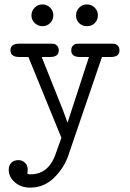

<svg xmlns="http://www.w3.org/2000/svg" viewBox="-20 -631 594 879"><path d="M20 146Q20 126 32 114Q43.9 102.1 64 102.1Q82 102.1 94.5 114Q106.9 126 106.9 146Q106.9 150.9 106 156Q105 161.1 105 162.1Q105 167 120.1 167Q207 167 238.8 62Q258.8 4.9 261.2 0L109.9 -370.1H68.8Q27.8 -370.1 27.8 -400.9Q27.8 -430.7 68.8 -431.2H209Q221.2 -431.2 227.5 -430.2Q233.9 -429.2 241.5 -421.6Q249 -414.1 249 -399.9Q249 -370.1 209 -370.1H170.9L266.1 -131.8Q282.2 -89.8 289.1 -68.8L387.2 -370.1H346.2Q306.2 -370.1 306.2 -399.9Q306.2 -414.1 313.5 -421.6Q320.8 -429.2 327.4 -430.2Q334 -431.2 346.2 -431.2H486.8Q499 -431.2 505.6 -430.2Q512.2 -429.2 519.5 -421.6Q526.9 -414.1 526.9 -399.9Q526.9 -370.1 486.8 -370.1H446.8L292 83Q272.9 138.2 227.1 183.1Q181.2 228 118.2 228Q76.2 228 48.1 203.6Q20 179.2 20 146ZM174.3 -610.8Q194.3 -610.8 209.2 -596.4Q224.1 -582 224.1 -561Q224.1 -540 209.7 -525.6Q195.3 -511.2 174.3 -511.2Q154.3 -511.2 139.2 -525.1Q124 -539.1 124 -560.1Q124 -581.1 138.7 -595.9Q153.3 -610.8 174.3 -610.8ZM328.1 -560.1Q328.1 -581.1 342.5 -595.9Q356.9 -610.8 377.9 -610.8Q397.9 -610.8 413.1 -596.4Q428.2 -582 428.2 -561Q428.2 -540 414.3 -525.6Q400.4 -511.2 378.2 -511.2Q356 -511.2 342 -525.6Q328.1 -540 328.1 -560.1Z"/></svg>

Font: CMU Typewriter Text Variable Width
Style: Medium
Weight: 500
Version: Version 0.7.0